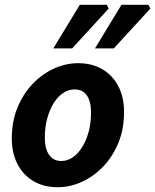

<svg xmlns="http://www.w3.org/2000/svg" viewBox="-20 -773 651 805"><path d="M222.1 12Q164.1 12 120.7 -13.3Q77.4 -38.6 53.5 -84.7Q29.5 -130.8 29.5 -192.5Q29.5 -264.4 53.4 -322.2Q77.3 -380.1 117.3 -421.7Q157.4 -463.4 206.9 -485.8Q256.4 -508.1 307.5 -508.1Q365.6 -508.1 408.9 -482.8Q452.3 -457.5 476.2 -411.4Q500.1 -365.3 500.1 -303.6Q500.1 -231.7 476.3 -173.9Q452.4 -116.1 412.3 -74.4Q372.3 -32.7 322.8 -10.4Q273.2 12 222.1 12ZM237.3 -98Q262.7 -98 285.2 -113.5Q307.7 -129 324.8 -156.5Q341.9 -184 351.8 -221Q361.7 -258 361.7 -300.9Q361.7 -346.9 344.5 -372.5Q327.3 -398.1 292.4 -398.1Q267.2 -398.1 244.6 -383Q222 -367.9 204.9 -340.4Q187.8 -313 177.9 -276Q167.9 -239 167.9 -195.2Q167.9 -150.3 185.5 -124.2Q203.1 -98 237.3 -98ZM203.5 -570 314.6 -753H427.3L435.9 -737.4L282.3 -570ZM378.2 -570 489.3 -753H602L610.6 -737.4L457 -570Z"/></svg>

Font: Source Sans 3
Style: Italic
Weight: 200
Italic angle: -11°
Designer: Paul D. Hunt
Foundry: Adobe
Version: Version 3.046;hotconv 1.0.118;makeotfexe 2.5.65603